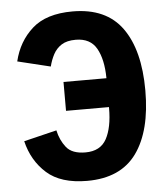

<svg xmlns="http://www.w3.org/2000/svg" viewBox="-52 -756 704 815"><g transform="rotate(-5 300.0 -349.0)"><path d="M287 12Q175 12 115 -41.5Q55 -95 35 -179L175 -213Q184 -171 208.5 -140Q233 -109 290 -109Q354 -109 380 -157Q406 -205 406 -288V-292H223V-415H406V-416Q405 -496 378.5 -542.5Q352 -589 290 -589Q252 -589 229.5 -574.5Q207 -560 194.5 -536.5Q182 -513 175 -485L35 -519Q55 -603 115 -656.5Q175 -710 287 -710Q430 -710 498 -615.5Q566 -521 566 -349Q566 -177 498 -82.5Q430 12 287 12Z"/></g></svg>

Font: Lilex Nerd Font
Style: Bold
Weight: 700
Designer: Mike Abbink, Paul van der Laan, Pieter van Rosmalen, Mikhael Khrustik
Foundry: Mikhael Khrustik
Version: Version 2.400; ttfautohint (v1.8.4.7-5d5b);Nerd Fonts 3.3.0